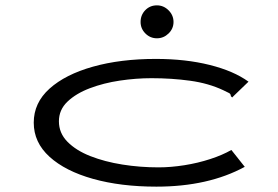

<svg xmlns="http://www.w3.org/2000/svg" viewBox="-20 -686 1040 717"><path d="M564 11Q431 11 327.5 -18Q224 -47 165 -100.5Q106 -154 106 -228Q106 -302 165 -355Q224 -408 327 -437Q430 -466 562 -466Q673 -466 763 -443.5Q853 -421 908 -381L854 -329L847 -322L842 -327Q842 -335 835.5 -338.5Q829 -342 814 -349Q759 -375 690 -384.5Q621 -394 546 -394Q488 -394 427.5 -385Q367 -376 315.5 -356.5Q264 -337 232 -306.5Q200 -276 200 -233Q200 -189 232 -156.5Q264 -124 317.5 -103Q371 -82 437 -71.5Q503 -61 572 -61Q618 -61 668.5 -69Q719 -77 765 -92Q811 -107 844 -126L894 -63Q758 11 564 11ZM566 -543Q541 -543 523 -561Q505 -579 505 -604Q505 -630 522.5 -648Q540 -666 566 -666Q591 -666 609.5 -647.5Q628 -629 628 -604Q628 -579 609.5 -561Q591 -543 566 -543Z"/></svg>

Font: Inconsolata UltraExpanded
Style: Regular
Weight: 400
Width: 9
Monospace: yes
Designer: Raph Levien, Cyreal, Brenton Simpson
Foundry: Raph Levien, Cyreal, Google
Version: Version 3.000; ttfautohint (v1.8.2.53-6de2)